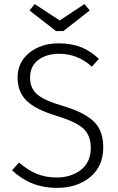

<svg xmlns="http://www.w3.org/2000/svg" viewBox="-20 -908 579 939"><path d="M258 11Q130 11 39 -75L73 -113Q116 -76 159.5 -58Q203 -40 257 -40Q328 -40 376 -77.5Q424 -115 424 -185Q424 -242 391 -276Q358 -310 261 -340Q154 -372 110 -415.5Q66 -459 66 -528Q66 -604 123.5 -650Q181 -696 267 -696Q328 -696 374.5 -678Q421 -660 464 -620L429 -582Q360 -645 269 -645Q207 -645 167 -614.5Q127 -584 127 -529Q127 -477 161 -447Q195 -417 287 -390Q389 -360 437 -315.5Q485 -271 485 -187Q485 -95 421 -42Q357 11 258 11ZM290 -756H254L124 -857L150 -888L272 -808L393 -888L419 -857Z"/></svg>

Font: Trujillo Light
Style: Regular
Weight: 300
Designer: Fira Sans original fonts by bBox Type GmbH, Carrois Corporate GbR, & Edenspiekermann AG / Changes by Cristiano Sobral
Foundry: Fira Sans original fonts by bBox Type GmbH, Carrois Corporate GbR, & Edenspiekermann AG / Changes by Cristiano Sobral
Version: Version 4.301;July 28, 2020;FontCreator 13.0.0.2655 64-bit